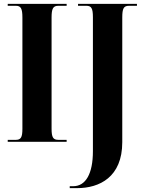

<svg xmlns="http://www.w3.org/2000/svg" viewBox="-20 -734 745 994"><path d="M20 0H325V-10H282C255 -10 247 -23 247 -68V-643C247 -690 255 -704 282 -704H325V-714H20V-704H62C88 -704 96 -690 96 -643V-67C96 -23 88 -10 62 -10H20ZM341 240H379C495 240 613 183 613 2V-643C613 -690 620 -704 648 -704H689V-714H384V-704H427C453 -704 461 -691 461 -645V49C461 165 424 230 359 230H341Z"/></svg>

Font: Noto Serif Display Condensed Extra
Style: Regular
Weight: 800
Width: 3
Designer: Monotype Design Team
Foundry: Monotype Imaging Inc.
Version: Version 1.900